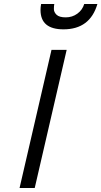

<svg xmlns="http://www.w3.org/2000/svg" viewBox="-20 -942 508 962"><path d="M298 -795Q183 -795 183 -892Q183 -906 186 -922H252Q250 -912 250 -896.5Q250 -881 263.5 -868Q277 -855 309.5 -855Q342 -855 367.5 -873.5Q393 -892 402 -922H468Q431 -795 298 -795ZM78 0 238 -692H314L154 0Z"/></svg>

Font: Titillium Web
Style: Italic
Weight: 400
Italic angle: -13°
Version: Version 1.002;PS 57.000;hotconv 1.0.70;makeotf.lib2.5.55311